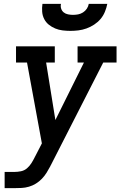

<svg xmlns="http://www.w3.org/2000/svg" viewBox="-20 -770 640 995"><path d="M4 205V121H55Q71 121 88.5 117.5Q106 114 119.5 102.5Q133 91 142.5 76Q152 61 160 45V43Q161 43 161 43Q161 43 161 43L197 -27L120 -446H63V-530H264V-446H219L267 -148L415 -446H382V-530H584V-446H515L246 81Q245 84 243.5 86Q242 88 241 90V91Q232 108 221.5 125Q211 142 197 156.5Q183 171 166 181.5Q149 192 130 197.5Q111 203 92.5 204Q74 205 55 205ZM345 -610Q324 -610 304 -612.5Q284 -615 266 -622.5Q248 -630 233 -642Q218 -654 209 -671.5Q200 -689 198.5 -709.5Q197 -730 200 -750H296Q293 -737 297 -725Q301 -713 310.5 -705.5Q320 -698 333 -695.5Q346 -693 358 -693Q372 -693 385 -695.5Q398 -698 410 -705.5Q422 -713 430 -725Q438 -737 440 -750H536Q532 -729 523.5 -708.5Q515 -688 501 -671.5Q487 -655 468 -642.5Q449 -630 428 -622.5Q407 -615 386 -612.5Q365 -610 345 -610Z"/></svg>

Font: Iosevka Slab MdExObl
Style: Regular
Weight: 500
Width: 7
Italic angle: -9°
Monospace: yes
Designer: Belleve Invis
Foundry: Belleve Invis
Version: Version 11.1.1; ttfautohint (v1.8.3)